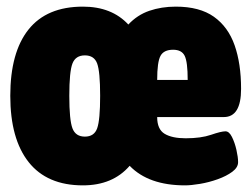

<svg xmlns="http://www.w3.org/2000/svg" viewBox="-20 -551 760 579"><path d="M230 8Q122 8 66.5 -62Q11 -132 11 -262Q11 -393 66 -462Q121 -531 230 -531Q317 -531 367 -477Q394 -506 430.5 -518.5Q467 -531 510 -531Q582 -531 625 -500.5Q668 -470 687.5 -414.5Q707 -359 707 -283Q707 -198 655 -198H454Q454 -161 476.5 -147.5Q499 -134 540 -134Q586 -134 616.5 -144.5Q647 -155 660 -155Q671 -155 679.5 -138Q688 -121 693 -99Q698 -77 698 -62Q698 -46 680.5 -33Q663 -20 636.5 -10.5Q610 -1 583 3.5Q556 8 538 8Q428 8 371 -51Q320 8 230 8ZM454 -310H546Q546 -364 537 -382.5Q528 -401 502 -401Q474 -401 464 -382.5Q454 -364 454 -310ZM236 -139Q264 -139 273 -164Q282 -189 282 -262Q282 -335 273 -359.5Q264 -384 236 -384Q208 -384 198.5 -359.5Q189 -335 189 -262Q189 -189 198.5 -164Q208 -139 236 -139Z"/></svg>

Font: Asap Condensed Black
Style: Regular
Weight: 900
Width: 3
Designer: Pablo Cosgaya
Foundry: Omnibus-Type
Version: Version 3.001; ttfautohint (v1.8.4.7-5d5b)